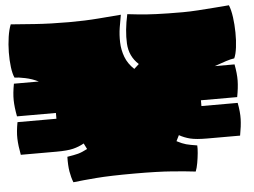

<svg xmlns="http://www.w3.org/2000/svg" viewBox="-51 -777 1137 860"><g transform="rotate(-5 517.0 -347.5)"><path d="M245 17Q236 -6 231.5 -33Q227 -60 228 -99Q260 -104 277 -108.5Q294 -113 319 -126L306 -152Q283 -139 256.5 -132.5Q230 -126 181 -126H21Q13 -168 12 -199.5Q11 -231 19 -273H194V-299H19Q11 -341 10.5 -372.5Q10 -404 18 -446H130Q102 -460 70.5 -466.5Q39 -473 23 -473Q15 -490 11 -521Q7 -552 7.5 -588Q8 -624 13 -657Q18 -690 27 -712Q65 -709 134.5 -704Q204 -699 289 -699Q360 -699 422.5 -704Q485 -709 522 -712Q517 -686 512 -654.5Q507 -623 508 -589Q509 -555 521 -523Q533 -491 561 -465L583 -485Q541 -523 538 -581Q535 -639 551 -712Q576 -709 605.5 -706Q635 -703 681 -701Q727 -699 800 -699Q830 -699 868.5 -701.5Q907 -704 945 -707Q983 -710 1008 -712Q1017 -690 1021.5 -657Q1026 -624 1026.5 -588Q1027 -552 1023 -521Q1019 -490 1011 -473Q995 -471 973.5 -464Q952 -457 921 -446H1010Q1018 -404 1017.5 -372.5Q1017 -341 1009 -299H846V-273H1009Q1017 -231 1016 -199.5Q1015 -168 1007 -126H859Q810 -126 783.5 -132.5Q757 -139 734 -152L721 -126Q746 -113 763 -108.5Q780 -104 812 -99Q813 -86 811 -64.5Q809 -43 805 -20.5Q801 2 795 17Q754 12 689 7Q624 2 520 2Q412 2 349 7Q286 12 245 17Z"/></g></svg>

Font: Oi
Style: Regular
Weight: 400
Designer: Kostas Bartsokas, Mohamad Dakak
Foundry: Foundry5
Version: Version 4.000